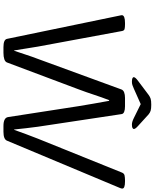

<svg xmlns="http://www.w3.org/2000/svg" viewBox="88 -982 896 1112"><g transform="rotate(90 536.0 -426.0)"><path d="M253 2Q209 2 205 -19L70 -672Q69 -676 68.5 -679Q68 -682 68 -685Q70 -702 113 -702H122Q138 -702 148 -699.5Q158 -697 160 -683L250 -197Q256 -163 261 -129Q266 -95 272 -60H274Q286 -95 297 -129Q308 -163 321 -197L498 -681Q502 -692 515 -697Q528 -702 547 -702H596Q616 -702 628 -697Q640 -692 641 -681L714 -197Q719 -163 722.5 -129Q726 -95 730 -60H732Q744 -95 757 -129Q770 -163 783 -197L979 -683Q984 -697 996.5 -699.5Q1009 -702 1024 -702H1031Q1074 -702 1072 -685Q1072 -682 1071 -679Q1070 -676 1068 -671L795 -19Q787 2 743 2H710Q662 2 658 -25L595 -432Q588 -476 580 -521Q572 -566 564 -610H560Q543 -566 528.5 -521.5Q514 -477 497 -432L342 -19Q338 -8 323 -3Q308 2 286 2ZM454 -742Q427 -742 427 -753Q427 -762 449 -778L530 -839Q541 -847 552 -850.5Q563 -854 587 -854Q610 -854 621 -850.5Q632 -847 642 -839L709 -778Q727 -762 727 -754Q727 -742 701 -742Q686 -742 664 -753L583 -793L493 -753Q482 -748 473 -745Q464 -742 454 -742Z"/></g></svg>

Font: Asap Expanded Expanded Regular
Style: Italic
Weight: 400
Width: 7
Italic angle: -6°
Designer: Pablo Cosgaya
Foundry: Omnibus-Type
Version: Version 3.001; ttfautohint (v1.8.4.7-5d5b)